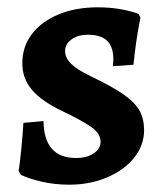

<svg xmlns="http://www.w3.org/2000/svg" viewBox="-20 -493 448 525"><path d="M37 -15 31 -25Q35 -52 38.5 -88Q42 -124 44 -157L99 -162Q100 -61 188 -61Q217 -61 236 -73.5Q255 -86 255 -105Q255 -125 235 -141.5Q215 -158 155 -187Q95 -215 68 -246.5Q41 -278 41 -320Q41 -365 67 -399.5Q93 -434 140 -453.5Q187 -473 247 -473Q309 -473 359 -455L364 -445Q351 -379 345 -316L289 -312L290 -330Q290 -365 273 -381.5Q256 -398 220 -398Q194 -398 176 -385.5Q158 -373 158 -354Q158 -335 174 -319Q190 -303 227 -285Q286 -257 317.5 -235Q349 -213 361.5 -190.5Q374 -168 374 -137Q374 -96 347 -62Q320 -28 273 -8Q226 12 170 12Q130 12 95 4Q60 -4 37 -15Z"/></svg>

Font: Alegreya
Style: Bold
Weight: 700
Designer: Juan Pablo del Peral
Foundry: Huerta Tipografica
Version: Version 2.008; ttfautohint (v1.8)